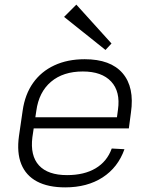

<svg xmlns="http://www.w3.org/2000/svg" viewBox="-20 -803 650 830"><path d="M262 7Q188 7 140 -18.5Q92 -44 72 -93.5Q52 -143 62 -215L78 -325Q88 -395 123 -444.5Q158 -494 215 -520.5Q272 -547 346 -547Q458 -547 510 -486.5Q562 -426 546 -316L537 -248H114L121 -296H496L483 -277L490 -329Q501 -407 460.5 -450.5Q420 -494 338 -494Q253 -494 200.5 -449.5Q148 -405 137 -324L120 -210Q110 -130 148.5 -88Q187 -46 270 -46Q344 -46 393.5 -75.5Q443 -105 463 -161L518 -158Q490 -79 423.5 -36Q357 7 262 7ZM462 -615 436 -587 257 -730 310 -783Z"/></svg>

Font: Pathway Extreme 8pt Thin 12pt Thin
Style: Italic
Weight: 250
Italic angle: -8°
Version: Version 1.001;gftools[0.9.26]